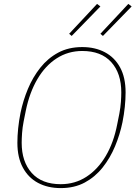

<svg xmlns="http://www.w3.org/2000/svg" viewBox="-20 -951 698 983"><path d="M291 12Q225 12 175 -14.5Q125 -41 97 -93Q69 -145 69 -220Q69 -255 73 -294Q77 -333 85 -373Q98 -436 123 -496Q148 -556 186.5 -604.5Q225 -653 278 -681.5Q331 -710 401 -710Q467 -710 517 -683.5Q567 -657 595 -605.5Q623 -554 623 -478Q623 -443 619 -404Q615 -365 607 -325Q594 -262 569 -202Q544 -142 505.5 -93.5Q467 -45 414 -16.5Q361 12 291 12ZM291 -8Q364 -8 422.5 -46Q481 -84 521.5 -152.5Q562 -221 580 -314L591 -369Q597 -401 599 -429Q601 -457 601 -478Q601 -576 549.5 -633Q498 -690 401 -690Q329 -690 270.5 -652.5Q212 -615 171.5 -546Q131 -477 112 -384L101 -329Q95 -298 93 -269.5Q91 -241 91 -220Q91 -123 142.5 -65.5Q194 -8 291 -8ZM494 -918 347 -767 334 -778 477 -931ZM654 -918 507 -767 494 -778 637 -931Z"/></svg>

Font: IBM Plex Sans Thin
Style: Italic
Weight: 250
Italic angle: -11.31°
Designer: Mike Abbink, Paul van der Laan, Pieter van Rosmalen
Foundry: Bold Monday
Version: Version 3.201